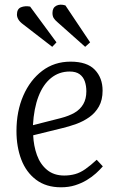

<svg xmlns="http://www.w3.org/2000/svg" viewBox="-20 -782 503 816"><path d="M280 -520Q350 -520 383 -485.5Q416 -451 416 -397Q416 -357 400.5 -329.5Q385 -302 359.5 -284Q334 -266 303.5 -255Q273 -244 243 -237L121 -207Q123 -162 137 -123Q151 -84 180 -60Q209 -36 253 -36Q277 -36 299 -42Q321 -48 343 -63.5Q365 -79 391 -103L417 -75Q405 -61 388 -45.5Q371 -30 348.5 -16.5Q326 -3 299 5.5Q272 14 239 14Q176 14 133.5 -18Q91 -50 70.5 -104Q50 -158 50 -225Q50 -309 79 -375.5Q108 -442 159.5 -481Q211 -520 280 -520ZM347 -394Q347 -417 340.5 -436Q334 -455 318.5 -466.5Q303 -478 276 -478Q231 -478 197 -450.5Q163 -423 143.5 -372Q124 -321 120 -250L238 -280Q273 -289 297 -303Q321 -317 334 -339.5Q347 -362 347 -394ZM225 -687Q213 -697 208 -705.5Q203 -714 203 -727Q203 -749 219 -757.5Q235 -766 258 -759L363 -602L342 -583ZM79 -678Q64 -689 58 -699.5Q52 -710 52 -720Q52 -744 69 -751Q86 -758 108 -754L220 -602L202 -583Z"/></svg>

Font: Literata 24pt Light
Style: Italic
Weight: 300
Italic angle: -2°
Designer: Latin by Veronika Burian and Jose Scaglione. Greek by Irene Vlachou. Cyrillic by Vera Evstafieva
Foundry: TypeTogether
Version: Version 3.103;gftools[0.9.29]